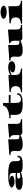

<svg xmlns="http://www.w3.org/2000/svg" viewBox="3216 -4084 890 7362"><g transform="rotate(-90 3661.0 -403.0)"><path d="M61 -107.9Q61 -150.9 87.4 -179.2Q113.8 -207.5 157.2 -223.9Q200.7 -240.2 256.6 -246.8Q312.5 -253.4 371.6 -253.4Q423.8 -253.4 474.1 -252.4Q524.4 -251.5 569.1 -249.8Q613.8 -248 650.4 -245.6Q687 -243.2 711.9 -240.2V-346.2Q711.9 -385.3 700.9 -412.1Q689.9 -439 667.2 -455.3Q644.5 -471.7 609.4 -479Q574.2 -486.3 526.4 -486.3Q491.7 -486.3 456.8 -485.4Q421.9 -484.4 392.6 -482.4Q438.5 -482.4 476.6 -475.8Q514.6 -469.2 542 -457Q569.3 -444.8 584.2 -427.5Q599.1 -410.2 599.1 -388.7Q599.1 -364.3 581.5 -345.9Q564 -327.6 533.4 -315.4Q502.9 -303.2 461.7 -296.9Q420.4 -290.5 373 -290.5Q329.6 -290.5 290.3 -298.8Q251 -307.1 220.7 -321.5Q190.4 -335.9 172.6 -355.7Q154.8 -375.5 154.8 -398.4Q154.8 -422.4 173.6 -441.9Q192.4 -461.4 224.4 -476.3Q256.3 -491.2 298.6 -502Q340.8 -512.7 387.9 -519.8Q435.1 -526.9 484.4 -530Q533.7 -533.2 579.6 -533.2Q647.5 -533.2 716.8 -532Q786.1 -530.8 850.6 -524.9Q915 -519 971.7 -506.8Q1028.3 -494.6 1070.3 -472.7Q1112.3 -450.7 1136.5 -417.5Q1160.6 -384.3 1160.6 -335.9V-219.2Q1160.6 -173.8 1166.7 -145.8Q1172.9 -117.7 1183.6 -102.3Q1194.3 -86.9 1209 -81.8Q1223.6 -76.7 1240.2 -76.7Q1255.4 -76.7 1269 -82.8Q1282.7 -88.9 1293.5 -101.1Q1304.2 -113.3 1311 -131.6Q1317.9 -149.9 1318.8 -173.8H1374Q1374 -129.9 1360.8 -98.4Q1347.7 -66.9 1324 -44.9Q1300.3 -22.9 1267.6 -10Q1234.9 2.9 1196 10.3Q1157.2 17.6 1113.8 19.8Q1070.3 22 1024.9 22Q969.7 22 923.1 19.5Q876.5 17.1 839.4 9Q802.2 1 775.4 -14.2Q748.5 -29.3 732.9 -54.7Q712.4 -40.5 680.9 -26.9Q649.4 -13.2 602.3 -2.2Q555.2 8.8 489.7 15.4Q424.3 22 336.4 22Q278.8 22 228.8 13.2Q178.7 4.4 141.4 -12.2Q104 -28.8 82.5 -53Q61 -77.1 61 -107.9ZM493.2 -131.8Q493.2 -122.1 497.3 -111.1Q501.5 -100.1 511 -90.8Q520.5 -81.5 535.9 -75.4Q551.3 -69.3 574.2 -69.3Q587.4 -69.3 603.3 -69.8Q619.1 -70.3 637.2 -72.5Q655.3 -74.7 675.3 -79.6Q695.3 -84.5 716.8 -93.3Q711.9 -113.3 711.9 -141.1V-193.4Q690.9 -194.3 669.4 -194.6Q647.9 -194.8 627.9 -194.8Q594.7 -194.8 569.3 -192.4Q543.9 -189.9 527.1 -182.9Q510.3 -175.8 501.7 -163.6Q493.2 -151.4 493.2 -131.8Z M1547.4 -154.3Q1547.4 -169.4 1548.6 -188.7Q1549.8 -208 1551.3 -228.3Q1552.7 -248.5 1554 -268.1Q1555.2 -287.6 1555.2 -303.7Q1555.2 -328.6 1551.5 -353.8Q1547.9 -378.9 1535.2 -399.2Q1522.5 -419.4 1497.3 -432.1Q1472.2 -444.8 1429.7 -444.8Q1414.6 -444.8 1397 -443.4V-489.3L1998.5 -533.2V-246.6Q1998.5 -210 2002.7 -182.9Q2006.8 -155.8 2017.8 -137.9Q2028.8 -120.1 2047.9 -111.1Q2066.9 -102.1 2096.2 -102.1Q2111.8 -102.1 2128.7 -104.7Q2145.5 -107.4 2162.6 -112.8V-301.3Q2162.6 -343.8 2154.5 -372.1Q2146.5 -400.4 2132.8 -418.2Q2119.1 -436 2100.8 -445.6Q2082.5 -455.1 2062 -460.4V-498L2591.8 -542V-228.5Q2591.8 -180.7 2597.7 -147Q2603.5 -113.3 2622.1 -91.6Q2640.6 -69.8 2675.5 -58.6Q2710.4 -47.4 2768.6 -44.9L2771.5 1Q2738.3 1 2695.1 1.5Q2651.9 2 2604.7 2.9Q2557.6 3.9 2509 4.9Q2460.4 5.9 2415.8 6.8Q2371.1 7.8 2333.5 8.3Q2295.9 8.8 2271 8.8Q2249.5 8.8 2232.7 2.7Q2215.8 -3.4 2202.9 -13.4Q2189.9 -23.4 2181.4 -36.4Q2172.9 -49.3 2168.5 -63.5Q2127 -43.5 2085.7 -27.8Q2044.4 -12.2 2001.2 -1Q1958 10.3 1911.6 16.1Q1865.2 22 1814 22Q1788.1 22 1758.3 20.8Q1728.5 19.5 1699 14.4Q1669.4 9.3 1641.8 -1.7Q1614.3 -12.7 1593.3 -32.5Q1572.3 -52.2 1559.8 -81.8Q1547.4 -111.3 1547.4 -154.3Z M2938.5 -443.8H2805.7V-489.7Q2862.3 -489.7 2918.9 -496.1Q2975.6 -502.4 3027.6 -515.4Q3079.6 -528.3 3125.2 -548.1Q3170.9 -567.9 3206.1 -594.7Q3241.2 -621.6 3263.4 -655.5Q3285.6 -689.5 3291.5 -731H3395V-511.2H3701.2V-443.8H3395V-291.5Q3395 -224.6 3400.6 -178Q3406.2 -131.3 3421.6 -102.3Q3437 -73.2 3463.9 -60.1Q3490.7 -46.9 3533.2 -46.9Q3566.9 -46.9 3598.6 -53.5Q3630.4 -60.1 3654.8 -75.9Q3679.2 -91.8 3694.1 -118.4Q3709 -145 3709 -185.5H3768.1Q3768.1 -152.3 3760.5 -124Q3752.9 -95.7 3734.1 -72.5Q3715.3 -49.3 3684.1 -31.7Q3652.8 -14.2 3605.2 -2.2Q3557.6 9.8 3492.2 15.9Q3426.8 22 3340.3 22Q3282.2 22 3230 18.3Q3177.7 14.6 3133.1 4.4Q3088.4 -5.9 3052.5 -23.9Q3016.6 -42 2991.2 -70.6Q2965.8 -99.1 2952.1 -139.9Q2938.5 -180.7 2938.5 -236.3Z M3812 -45.9Q3877.4 -48.3 3920.9 -63Q3964.4 -77.6 3990.5 -103.5Q4016.6 -129.4 4027.3 -166.5Q4038.1 -203.6 4038.1 -251.5Q4038.1 -300.3 4025.4 -335.2Q4012.7 -370.1 3985.4 -392.3Q3958 -414.6 3915.3 -424.8Q3872.6 -435.1 3812 -435.1V-481L4467.3 -524.9V-452.6Q4494.6 -471.7 4528.8 -486.6Q4563 -501.5 4600.6 -512Q4638.2 -522.5 4678.2 -527.8Q4718.3 -533.2 4757.3 -533.2Q4817.9 -533.2 4862.1 -522.9Q4906.2 -512.7 4935.3 -493.9Q4964.4 -475.1 4978.3 -449Q4992.2 -422.9 4992.2 -391.1Q4992.2 -367.2 4977.5 -344.2Q4962.9 -321.3 4935.1 -303Q4907.2 -284.7 4866.5 -273.4Q4825.7 -262.2 4773.4 -262.2Q4726.1 -262.2 4687.7 -269.5Q4649.4 -276.9 4622.1 -290.3Q4594.7 -303.7 4579.8 -322.3Q4564.9 -340.8 4564.9 -363.3Q4564.9 -389.6 4580.8 -408.9Q4596.7 -428.2 4621.8 -440.7Q4647 -453.1 4677.7 -459.5Q4708.5 -465.8 4738.3 -466.3Q4693.4 -466.3 4656.5 -462.4Q4619.6 -458.5 4587.4 -450.4Q4555.2 -442.4 4525.9 -429.4Q4496.6 -416.5 4467.3 -398.4V-255.9Q4467.3 -203.6 4479.7 -165.3Q4492.2 -127 4521 -101.3Q4549.8 -75.7 4597.2 -62.3Q4644.5 -48.8 4714.8 -45.9V0H3812Z M5165.5 -154.3Q5165.5 -169.4 5166.7 -188.7Q5168 -208 5169.4 -228.3Q5170.9 -248.5 5172.1 -268.1Q5173.3 -287.6 5173.3 -303.7Q5173.3 -328.6 5169.7 -353.8Q5166 -378.9 5153.3 -399.2Q5140.6 -419.4 5115.5 -432.1Q5090.3 -444.8 5047.9 -444.8Q5032.7 -444.8 5015.1 -443.4V-489.3L5616.7 -533.2V-246.6Q5616.7 -210 5620.8 -182.9Q5625 -155.8 5636 -137.9Q5647 -120.1 5666 -111.1Q5685.1 -102.1 5714.4 -102.1Q5730 -102.1 5746.8 -104.7Q5763.7 -107.4 5780.8 -112.8V-301.3Q5780.8 -343.8 5772.7 -372.1Q5764.6 -400.4 5751 -418.2Q5737.3 -436 5719 -445.6Q5700.7 -455.1 5680.2 -460.4V-498L6210 -542V-228.5Q6210 -180.7 6215.8 -147Q6221.7 -113.3 6240.2 -91.6Q6258.8 -69.8 6293.7 -58.6Q6328.6 -47.4 6386.7 -44.9L6389.6 1Q6356.4 1 6313.2 1.5Q6270 2 6222.9 2.9Q6175.8 3.9 6127.2 4.9Q6078.6 5.9 6033.9 6.8Q5989.3 7.8 5951.7 8.3Q5914.1 8.8 5889.2 8.8Q5867.7 8.8 5850.8 2.7Q5834 -3.4 5821 -13.4Q5808.1 -23.4 5799.6 -36.4Q5791 -49.3 5786.6 -63.5Q5745.1 -43.5 5703.9 -27.8Q5662.6 -12.2 5619.4 -1Q5576.2 10.3 5529.8 16.1Q5483.4 22 5432.1 22Q5406.2 22 5376.5 20.8Q5346.7 19.5 5317.1 14.4Q5287.6 9.3 5260 -1.7Q5232.4 -12.7 5211.4 -32.5Q5190.4 -52.2 5178 -81.8Q5165.5 -111.3 5165.5 -154.3Z M6623.5 -708.5Q6623.5 -733.4 6643.3 -755.1Q6663.1 -776.9 6697 -793Q6731 -809.1 6776.6 -818.4Q6822.3 -827.6 6873.5 -827.6Q6925.3 -827.6 6970.9 -818.4Q7016.6 -809.1 7050.8 -793Q7085 -776.9 7104.5 -755.1Q7124 -733.4 7124 -708.5Q7124 -684.1 7104.5 -662.6Q7085 -641.1 7050.8 -625Q7016.6 -608.9 6970.9 -599.6Q6925.3 -590.3 6873.5 -590.3Q6822.3 -590.3 6776.6 -599.6Q6731 -608.9 6697 -625Q6663.1 -641.1 6643.3 -662.6Q6623.5 -684.1 6623.5 -708.5ZM6432.1 -45.9Q6499.5 -48.3 6545.7 -63Q6591.8 -77.6 6620.4 -103.5Q6648.9 -129.4 6661.6 -166.5Q6674.3 -203.6 6674.3 -251.5Q6674.3 -300.3 6661.6 -335.2Q6648.9 -370.1 6621.6 -392.3Q6594.2 -414.6 6551.5 -424.8Q6508.8 -435.1 6448.2 -435.1V-481L7103.5 -524.9V-251.5Q7103.5 -203.6 7111.8 -166.5Q7120.1 -129.4 7143.3 -103.5Q7166.5 -77.6 7207.8 -63Q7249 -48.3 7314.9 -45.9V0H6432.1Z"/></g></svg>

Font: Asset
Style: Regular
Weight: 400
Designer: Riccardo De Franceschi
Foundry: Sorkin Type Co.
Version: Version 1.001